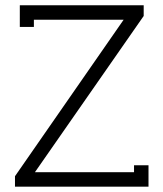

<svg xmlns="http://www.w3.org/2000/svg" viewBox="-20 -699 611 719"><path d="M518.1 -639.2 110.8 -54.2H481.9V-80.1H536.1V0H36.1V-39.1L442.9 -625H106.9V-598.1H54.2V-679.2H518.1Z"/></svg>

Font: Rawengulk
Style: Demibold
Weight: 600
Version: Version 0.92